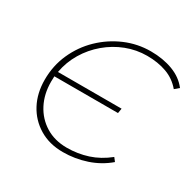

<svg xmlns="http://www.w3.org/2000/svg" viewBox="-155 -867 1044 1035"><g transform="rotate(30 367.0 -350.0)"><path d="M517 -357 512 -327H116Q115 -310 115 -293Q115 -217 146 -157Q177 -97 233.5 -62Q290 -27 366 -27Q433 -27 495 -47Q557 -67 613 -112L630 -90Q575 -43 504.5 -19.5Q434 4 359 4Q275 4 212 -34Q149 -72 114.5 -137Q80 -202 80 -286Q80 -373 114 -449Q148 -525 207 -582Q266 -639 341.5 -671.5Q417 -704 500 -704Q576 -704 637 -681Q698 -658 734 -611L708 -589Q670 -634 616 -653.5Q562 -673 495 -673Q428 -673 366 -649Q304 -625 253 -582Q202 -539 167.5 -481.5Q133 -424 121 -357Z"/></g></svg>

Font: Montserrat ExtraLight
Style: Italic
Weight: 200
Italic angle: -11.3°
Designer: Julieta Ulanovsky
Foundry: Julieta Ulanovsky
Version: Version 9.000; ttfautohint (v1.8.4.7-5d5b)